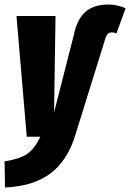

<svg xmlns="http://www.w3.org/2000/svg" viewBox="-45 -604 575 848"><path d="M-22.9 224.1 -24.9 108.9Q40.5 98.6 74.2 76.2Q107.9 53.7 132.8 0H73.2L27.8 -533.2H200.2L193.8 -107.9L280.8 -448.2Q294.9 -519 332 -551.5Q369.1 -584 433.1 -584Q470.2 -584 509.8 -567.9L469.2 -456.1Q460.9 -460.9 449.2 -460.9Q437.5 -460.9 430.7 -453.9Q423.8 -446.8 418.9 -429.2L287.1 -5.9Q272 43.5 249 81.3Q226.1 119.1 198.2 145Q170.4 170.9 134.8 188Q99.1 205.1 61 213.4Q22.9 221.7 -22.9 224.1Z"/></svg>

Font: Fira Sans Compressed ExtraBold
Style: Italic
Weight: 800
Width: 3
Italic angle: -8°
Designer: Carrois Corporate & Edenspiekermann AG
Foundry: Carrois Corporate GbR & Edenspiekermann AG
Version: Version 4.203;PS 004.203;hotconv 1.0.88;makeotf.lib2.5.64775